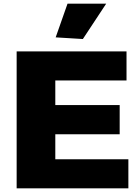

<svg xmlns="http://www.w3.org/2000/svg" viewBox="-20 -1018 753 1038"><path d="M281 -816 345 -998H554L428 -807ZM70 -740H664V-583H279V-450H627V-292H279V-157H674V0H70Z"/></svg>

Font: Encode Sans Wide
Style: ExtraBold
Weight: 800
Designer: Pablo Impallari, Andres Torresi
Foundry: Pablo Impallari, Andres Torresi
Version: Version 1.000; ttfautohint (v1.00) -l 8 -r 50 -G 200 -x 14 -